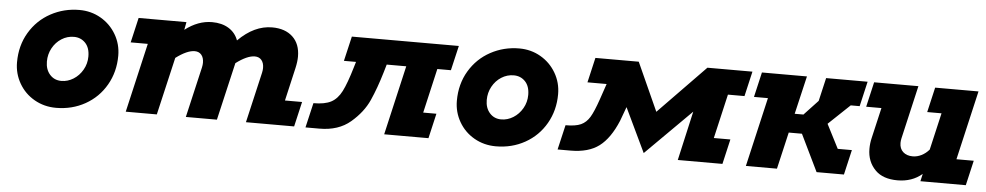

<svg xmlns="http://www.w3.org/2000/svg" viewBox="-35 -769 5278 1028"><g transform="rotate(5 2604.0 -254.5)"><path d="M359 -521Q422 -521 474 -491Q526 -461 556.5 -409Q587 -357 587 -295Q587 -208 546.5 -137.5Q506 -67 435.5 -27.5Q365 12 279 12Q215 12 162.5 -18Q110 -48 80 -100Q50 -152 50 -213Q50 -303 92 -373.5Q134 -444 205 -482.5Q276 -521 359 -521ZM295 -134Q329 -134 359.5 -153Q390 -172 409 -205Q428 -238 428 -277Q428 -324 403.5 -349.5Q379 -375 342 -375Q306 -375 275.5 -355.5Q245 -336 227 -303Q209 -270 209 -231Q209 -188 233 -161Q257 -134 295 -134Z M935 -506 927 -464Q997 -518 1072 -518Q1125 -518 1161.5 -495.5Q1198 -473 1213 -432Q1299 -518 1395 -518Q1465 -518 1505.5 -480Q1546 -442 1546 -374Q1546 -347 1538 -312L1497 -134H1589L1558 0H1299L1362 -272Q1365 -286 1365 -297Q1365 -324 1352 -339.5Q1339 -355 1316 -355Q1275 -355 1215 -310L1143 0H976L1039 -272Q1042 -286 1042 -297Q1042 -324 1029 -339.5Q1016 -355 993 -355Q952 -355 892 -310L820 0H653L739 -372H647L678 -506Z M2023 -373 2011 -332Q1985 -244 1955 -177Q1925 -110 1860.5 -55Q1796 0 1694 0H1619L1650 -133Q1711 -133 1745 -151Q1779 -169 1801 -212Q1823 -255 1849 -343L1858 -373H1793L1824 -506H2399L2368 -373H2295L2240 -134H2311L2280 0H2042L2128 -373Z M2723 -521Q2786 -521 2838 -491Q2890 -461 2920.5 -409Q2951 -357 2951 -295Q2951 -208 2910.5 -137.5Q2870 -67 2799.5 -27.5Q2729 12 2643 12Q2579 12 2526.5 -18Q2474 -48 2444 -100Q2414 -152 2414 -213Q2414 -303 2456 -373.5Q2498 -444 2569 -482.5Q2640 -521 2723 -521ZM2659 -134Q2693 -134 2723.5 -153Q2754 -172 2773 -205Q2792 -238 2792 -277Q2792 -324 2767.5 -349.5Q2743 -375 2706 -375Q2670 -375 2639.5 -355.5Q2609 -336 2591 -303Q2573 -270 2573 -231Q2573 -188 2597 -161Q2621 -134 2659 -134Z M3322 -258 3294 -182Q3254 -86 3197 -43Q3140 0 3043 0H2974L3005 -133Q3059 -133 3087.5 -146Q3116 -159 3134.5 -189.5Q3153 -220 3176 -287L3205 -372H3102L3133 -506H3366L3483 -247L3735 -506H3977L3946 -372H3857L3802 -134H3891L3860 0H3620L3680 -265L3435 -21Z M4028 -506H4270L4222 -301H4269L4344 -381L4373 -506H4596L4565 -372H4517L4402 -263L4468 -134H4544L4513 0H4366L4270 -198H4199L4153 0H3986L4072 -372H3997Z M5192 -506 5106 -134H5199L5168 0H4924L4933 -40Q4879 6 4801 6Q4723 6 4682 -35Q4637 -80 4637 -149Q4637 -179 4644 -208L4682 -372H4600L4631 -506H4869L4803 -220Q4800 -207 4800 -195Q4800 -164 4819.5 -146.5Q4839 -129 4871 -129Q4895 -129 4918 -140.5Q4941 -152 4959 -173L5005 -372H4928L4959 -506Z"/></g></svg>

Font: Arvo
Style: Bold Italic
Weight: 700
Italic angle: -13°
Designer: Anton Koovit (Cyrillic Expansion: Cyreal)
Foundry: Anton Koovit, Yassin Baggar
Version: Version 3.000